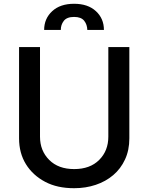

<svg xmlns="http://www.w3.org/2000/svg" viewBox="-20 -974 778 1006"><path d="M79.9 -248.9V-727.3H189.6V-257.8Q189.6 -184.3 237.9 -136Q285.9 -88.1 368.6 -88.1Q451.7 -88.1 499.6 -136Q547.6 -183.9 547.6 -257.8V-727.3H657.7V-248.9Q657.7 -187.1 635.1 -138.5Q612.6 -89.8 573.3 -56.5Q534.1 -23.1 481.5 -5.5Q429 12.1 368.6 12.1Q324.2 12.1 286.6 3.9Q248.9 -4.3 216.6 -21.3Q151.6 -55.8 115.8 -113.8Q79.9 -171.9 79.9 -248.9ZM253.6 -915.5Q295.5 -954.2 368.3 -954.2Q440.7 -954.2 482.6 -915.5Q524.5 -876.8 524.5 -817.1H437.5Q436.8 -845.2 421.2 -865.1Q405.2 -885.3 368.3 -885.3Q330.3 -885.3 314.3 -864.7Q298.3 -843.8 298.7 -817.1H211.3Q211.3 -876.4 253.6 -915.5Z"/></svg>

Font: Inter P Medium
Style: Regular
Weight: 500
Designer: Rasmus Andersson
Foundry: rsms
Version: Version 3.018;git-588b23468